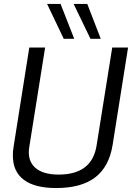

<svg xmlns="http://www.w3.org/2000/svg" viewBox="-20 -940 667 970"><path d="M264 10Q156 10 100.5 -31.5Q45 -73 45 -154Q45 -165 45.5 -174.5Q46 -184 49 -201L128 -700H208L128 -198Q117 -131 156 -94.5Q195 -58 276 -58Q445 -58 468 -205L547 -700H627L549 -208Q531 -97 460.5 -43.5Q390 10 264 10ZM302 -744 218 -920H286L355 -744ZM437 -744 352 -920H421L489 -744Z"/></svg>

Font: Georama
Style: Italic
Weight: 400
Italic angle: -9°
Designer: Jean-Baptiste Levee
Foundry: Production Type
Version: Version 1.000